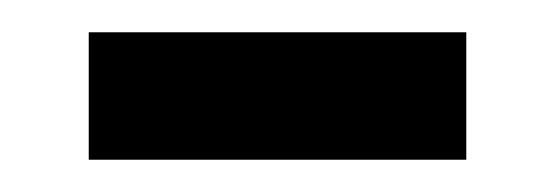

<svg xmlns="http://www.w3.org/2000/svg" viewBox="-20 -328 344 119"><path d="M35 -229H269V-308H35Z"/></svg>

Font: Noto Sans Lao Looped SemiCondensed
Style: Regular
Weight: 400
Width: 4
Designer: Mark Frömberg, Ben Mitchell
Foundry: The Fontpad Ltd
Version: Version 1.002